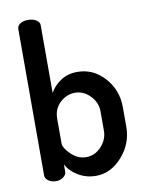

<svg xmlns="http://www.w3.org/2000/svg" viewBox="-86 -817 677 887"><g transform="rotate(-10 253.0 -374.0)"><path d="M161 -722V-404Q178 -436 211.5 -458Q245 -480 290 -480Q364 -480 416.5 -422Q469 -364 469 -283V-191Q469 -113 416 -52.5Q363 8 293 8Q247 8 209.5 -14.5Q172 -37 155 -70V-35Q155 -22 141 -11Q127 0 107 0Q85 0 70.5 -10.5Q56 -21 56 -35V-722Q56 -737 70 -746.5Q84 -756 107 -756Q130 -756 145.5 -746.5Q161 -737 161 -722ZM364 -191V-283Q364 -323 333.5 -355Q303 -387 262 -387Q223 -387 192 -358Q161 -329 161 -283V-168Q161 -146 192.5 -115.5Q224 -85 263 -85Q304 -85 334 -117.5Q364 -150 364 -191Z"/></g></svg>

Font: AkaAcidDosis
Style: SemiBold
Weight: 600
Designer: Edgar Tolentino, Pablo Impallari, Igino Marini, Cyberella
Foundry: Edgar Tolentino, Pablo Impallari, Igino Marini, Cyberella
Version: Version 1.007